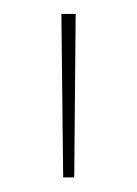

<svg xmlns="http://www.w3.org/2000/svg" viewBox="-20 -684 192 269"><path d="M84 -435.5H68.5L66 -664.5H86Z"/></svg>

Font: Anek Telugu Thin
Style: Regular
Weight: 250
Version: Version 1.003